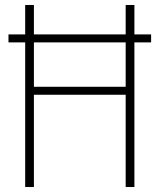

<svg xmlns="http://www.w3.org/2000/svg" viewBox="-20 -750 640 770"><path d="M14 -580V-612H586V-580ZM81 0V-730H116V-402H484V-730H519V0H484V-370H116V0Z"/></svg>

Font: M PLUS Code Latin Expanded ExtraLight
Style: Regular
Weight: 250
Width: 7
Designer: Coji Morishita
Foundry: UNDERFOREST DESIGN
Version: Version 1.002; ttfautohint (v1.8.3)